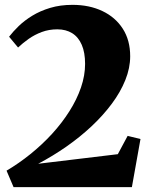

<svg xmlns="http://www.w3.org/2000/svg" viewBox="-20 -772 624 792"><path d="M7 -68Q58 -98 106 -136.8Q154 -175.5 194.8 -220Q235.5 -264.5 266.2 -313Q297 -361.5 314 -411Q331 -460.5 331 -508.5Q331 -555.5 317.2 -587.2Q303.5 -619 277.8 -635Q252 -651 216.5 -651Q182 -651 152.5 -640Q123 -629 98.5 -611.8Q74 -594.5 54.5 -576L17.5 -620.5Q33.5 -641.5 57.2 -664.5Q81 -687.5 113.2 -707.2Q145.5 -727 187 -739.5Q228.5 -752 279 -752Q348.5 -752 402.2 -726.5Q456 -701 486.5 -653.5Q517 -606 517 -540Q517 -491.5 497 -441.8Q477 -392 441.2 -344Q405.5 -296 357.8 -251.2Q310 -206.5 253.8 -167.2Q197.5 -128 137.5 -96.5L466 -136L506.5 -211.5L559.5 -198.5L524 0H36Z"/></svg>

Font: Merriweather 72pt Black
Style: Regular
Weight: 900
Version: Version 2.100